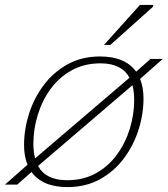

<svg xmlns="http://www.w3.org/2000/svg" viewBox="-38 -752 683 782"><path d="M369.5 -522Q472 -522 516.5 -460L575 -512H625L532.5 -430.5Q546.5 -396.5 546.5 -350.5Q546.5 -287 526.2 -223.2Q506 -159.5 466.5 -106.8Q427 -54 369.2 -22Q311.5 10 237 10Q134.5 10 90.5 -51.5L32 0H-18L74 -81Q60 -115.5 60 -161.5Q60 -225 80.2 -288.8Q100.5 -352.5 140 -405.2Q179.5 -458 237.2 -490Q295 -522 369.5 -522ZM98 -167.5Q98 -133 105 -107L489.5 -435.5Q457.5 -494 371.5 -494Q305 -494 253.8 -465.5Q202.5 -437 168 -389.5Q133.5 -342 115.8 -284Q98 -226 98 -167.5ZM235 -18Q302 -18 353 -46.5Q404 -75 438.5 -122.5Q473 -170 490.8 -228Q508.5 -286 508.5 -344.5Q508.5 -378.5 501.5 -405L117 -76Q149 -18 235 -18ZM385.5 -569 532 -732H586.5L584.5 -724L411.5 -569Z"/></svg>

Font: Newsreader 6pt ExtraLight
Style: Italic
Weight: 275
Italic angle: -17°
Designer: Hugues Gentile
Foundry: Production Type
Version: Version 1.003; ttfautohint (v1.8.3)